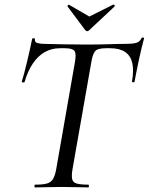

<svg xmlns="http://www.w3.org/2000/svg" viewBox="-20 -816 647 836"><path d="M133 0Q130 0 130 -6Q130 -12 133 -12Q167 -12 184.5 -17Q202 -22 211 -37Q220 -52 225 -81L306 -544Q313 -582 304.5 -594Q296 -606 262 -606H241Q204 -606 174.5 -589Q145 -572 123 -539.5Q101 -507 87 -459Q86 -456 80 -457Q74 -458 75 -461Q79 -474 85.5 -498Q92 -522 98.5 -550Q105 -578 111 -604Q117 -630 120 -647Q122 -650 127.5 -649.5Q133 -649 132 -646Q130 -631 145 -628Q160 -625 171 -625Q208 -624 257.5 -623Q307 -622 354 -622Q414 -622 455 -623.5Q496 -625 530 -625Q558 -625 573.5 -629.5Q589 -634 596 -650Q598 -653 603 -652.5Q608 -652 607 -648Q603 -633 596.5 -607Q590 -581 584 -552Q578 -523 573 -498Q568 -473 566 -461Q565 -457 559.5 -457.5Q554 -458 555 -462Q563 -510 556 -541.5Q549 -573 525 -589.5Q501 -606 460 -606H441Q405 -606 394 -593Q383 -580 377 -542L296 -81Q291 -52 294 -37Q297 -22 313.5 -17Q330 -12 365 -12Q367 -12 367 -6Q367 0 365 0Q341 0 312.5 -1Q284 -2 248 -2Q216 -2 186 -1Q156 0 133 0ZM351 -685 274 -788Q273 -790 276.5 -793.5Q280 -797 281 -795L369 -744L473 -796Q476 -797 478.5 -793.5Q481 -790 479 -788L369 -685Q359 -675 351 -685Z"/></svg>

Font: Cormorant Medium
Style: Italic
Weight: 500
Italic angle: -10°
Designer: Christian Thalmann (Catharsis Fonts)
Foundry: Catharsis Fonts
Version: Version 4.000